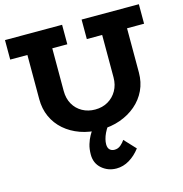

<svg xmlns="http://www.w3.org/2000/svg" viewBox="-134 -809 1154 1208"><g transform="rotate(-15 443.0 -205.0)"><path d="M443 14Q371 14 312 -7Q253 -28 209.5 -66Q166 -104 142.5 -156Q119 -208 119 -271V-618H281V-281Q281 -232 302 -195Q323 -158 360 -137.5Q397 -117 443 -117Q490 -117 526.5 -138Q563 -159 584.5 -196.5Q606 -234 606 -283V-618H768V-271Q768 -208 743.5 -156Q719 -104 674.5 -66Q630 -28 571 -7Q512 14 443 14ZM7 -559V-686H379V-559ZM506 -559V-686H879V-559ZM477 276Q422 276 382 241.5Q342 207 342 150Q342 113 351 83.5Q360 54 372.5 32Q385 10 396 -5L495 0Q480 21 470.5 41Q461 61 456.5 79Q452 97 452 112Q452 136 464 147.5Q476 159 495 159Q518 159 535.5 144Q553 129 563 113L632 187Q601 228 561 252Q521 276 477 276Z"/></g></svg>

Font: BioRhyme ExtraBold ExtraBold
Style: Regular
Weight: 800
Version: Version 1.600;gftools[0.9.33]